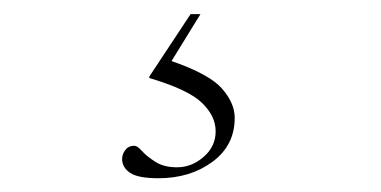

<svg xmlns="http://www.w3.org/2000/svg" viewBox="-20 -20 540 272"><path d="M204.5 232.5Q175.5 232.5 164.2 224.8Q153 217 153 205.5Q153 198.5 157.5 192.5Q162 186.5 170.5 186.5Q174.5 186.5 181.2 194Q188 201.5 200 209.2Q212 217 231 217Q251.5 217 268.5 202.2Q285.5 187.5 285.5 166Q285.5 144.5 266.2 125.8Q247 107 191.5 90.5V88.5L250 0H264L223 66.5Q276.5 85 294.5 105.5Q312.5 126 312.5 147Q312.5 186 281 209.2Q249.5 232.5 204.5 232.5Z"/></svg>

Font: Newsreader Display ExtraLight
Style: Regular
Weight: 275
Designer: Hugues Gentile
Foundry: Production Type
Version: Version 1.001